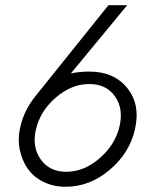

<svg xmlns="http://www.w3.org/2000/svg" viewBox="-20 -710 610 740"><path d="M232.9 9.8Q186 9.8 147.9 -8.8Q109.9 -27.3 87.4 -59.1Q64.9 -90.8 56.2 -133.5Q47.4 -176.3 59.1 -224.1Q73.7 -286.1 116.2 -338.9L397.9 -689.9H470.2L252.9 -426.8Q285.6 -434.1 324.2 -434.1Q419.9 -434.1 470.9 -370.1Q522 -306.2 500 -210.9Q479.5 -120.6 402.8 -55.4Q326.2 9.8 232.9 9.8ZM234.9 -47.9Q303.7 -47.9 364 -100.1Q424.3 -152.3 440.9 -224.1Q456.5 -291.5 422.9 -338.9Q389.2 -386.2 324.2 -386.2Q255.9 -386.2 195.3 -334.2Q134.8 -282.2 118.2 -210Q103 -143.1 137 -95.5Q170.9 -47.9 234.9 -47.9Z"/></svg>

Font: HK Grotesk Light Italic
Style: Regular
Weight: 300
Italic angle: -13°
Designer: Alfredo Marco Pradil and Stefan Peev
Foundry: Hanken Design Co.
Version: Version 1.000;PS 001.000;hotconv 1.0.88;makeotf.lib2.5.64775